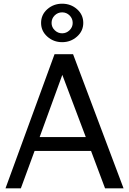

<svg xmlns="http://www.w3.org/2000/svg" viewBox="-20 -1018 698 1038"><path d="M373 -894Q373 -918 356.2 -934.6Q339.4 -951.2 315.9 -951.2Q292.5 -951.2 275.6 -934.6Q258.8 -918 258.8 -894Q258.8 -871.1 275.9 -854.5Q293 -837.9 315.9 -837.9Q338.9 -837.9 356 -854.5Q373 -871.1 373 -894ZM430.2 -894Q430.2 -850.1 396.2 -820.1Q362.3 -790 315.9 -790Q269.5 -790 235.8 -820.1Q202.1 -850.1 202.1 -894Q202.1 -938.5 235.8 -968.3Q269.5 -998 315.9 -998Q362.8 -998 396.5 -968.3Q430.2 -938.5 430.2 -894ZM647.9 0H547.9L472.2 -202.1H167L92.8 0H9.8L274.9 -725.1H375ZM443.8 -276.9 316.9 -613.3 194.3 -276.9Z"/></svg>

Font: Aurulent Sans
Style: Regular
Weight: 400
Version: Version 2007.05.04